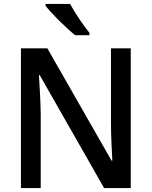

<svg xmlns="http://www.w3.org/2000/svg" viewBox="-20 -961 776 981"><path d="M338 -941H213V-931C241 -894 319 -817 364 -781H437V-793C407 -830 362 -896 338 -941ZM648 0V-714H547V-330C547 -265 552 -182 554 -140H550L222 -714H87V0H188V-380C187 -452 182 -524 179 -577H183L512 0Z"/></svg>

Font: Noto Sans Thai Medium
Style: Regular
Weight: 500
Designer: Monotype Design Team
Foundry: Monotype Imaging Inc.
Version: Version 1.901